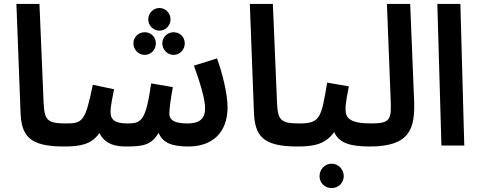

<svg xmlns="http://www.w3.org/2000/svg" viewBox="-20 -745 2455 983"><path d="M307 5C351 5 377 -22 377 -56C377 -88 359 -113 317 -113C218 -113 207 -132 203 -226L182 -725H64L85 -173C89 -49 130 5 307 5Z M796 -588C828 -588 853 -614 853 -646C853 -678 828 -704 796 -704C765 -704 739 -678 739 -646C739 -614 765 -588 796 -588ZM721 -464C753 -464 778 -491 778 -523C778 -555 753 -580 721 -580C689 -580 663 -555 663 -523C663 -491 689 -464 721 -464ZM869 -464C901 -464 926 -491 926 -523C926 -555 901 -580 869 -580C837 -580 811 -555 811 -523C811 -491 837 -464 869 -464ZM308 5C387 5 448 -4 489 -64C519 -3 577 5 626 5C711 5 756 -2 792 -65C813 -14 859 5 945 5C1065 5 1145 -64 1145 -196C1145 -261 1120 -368 1091 -446L973 -409C1003 -325 1030 -240 1030 -190C1030 -131 994 -113 940 -113C862 -113 847 -137 847 -164C847 -194 857 -256 865 -299L754 -318C726 -125 704 -113 632 -113C565 -113 546 -135 546 -171C546 -205 558 -256 564 -288L455 -311C417 -126 405 -113 318 -113Z M1502 5C1546 5 1572 -22 1572 -56C1572 -88 1554 -113 1512 -113C1413 -113 1402 -132 1398 -226L1377 -725H1259L1280 -173C1284 -49 1325 5 1502 5Z M1503 5C1583 5 1646 -5 1691 -69C1714 -16 1766 5 1872 5C1915 5 1940 -22 1940 -56C1940 -88 1923 -113 1882 -113C1770 -113 1749 -141 1749 -186C1749 -221 1760 -270 1766 -303L1655 -322C1625 -140 1618 -113 1513 -113ZM1678 218C1712 218 1740 191 1740 157C1740 122 1712 93 1678 93C1643 93 1616 122 1616 157C1616 191 1643 218 1678 218Z M1872 5C2080 5 2106 -86 2100 -235L2080 -725H1961L1980 -238C1984 -136 1982 -113 1882 -113Z M2240 0H2357L2337 -725H2219Z"/></svg>

Font: Noto Sans Arabic UI SmBd
Style: Regular
Weight: 600
Designer: Monotype Design Team, Nadine Chahine and Nizar Qandah
Foundry: Monotype Imaging Inc.
Version: Version 2.010